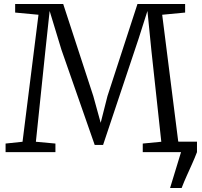

<svg xmlns="http://www.w3.org/2000/svg" viewBox="-20 -763 1013 963"><path d="M833 180 888 0 862 -52.5H968V0Q956.5 30 943 60Q929.5 90 916 120Q902.5 150 891 180ZM93 -52 173 -689 56 -700V-743H297L448 -281L485 -147L519 -281L669.5 -743H908.5V-700L793.5 -689L874 -53L965 -43V0H696V-43L789 -52L739.5 -508L719.5 -708L675.5 -570L497 -36H455L288 -514L229 -708L207.5 -508L160 -52L258 -43V0H8V-43Z"/></svg>

Font: Merriweather Light
Style: Regular
Weight: 300
Designer: Eben Sorkin
Foundry: Eben Sorkin
Version: Version 2.100